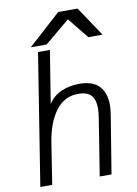

<svg xmlns="http://www.w3.org/2000/svg" viewBox="-106 -1071 811 1138"><g transform="rotate(-10 300.0 -501.5)"><path d="M167.5 -790H239L188 -473Q216.5 -518.5 265.8 -540.2Q315 -562 375 -562Q456 -562 494.2 -521.2Q532.5 -480.5 532.5 -408Q532.5 -382 528 -353.5L470.5 0H399.5L453.5 -338.5Q459.5 -377 459.5 -402.5Q459.5 -451 436.8 -477.8Q414 -504.5 357 -504.5Q275 -504.5 223 -435.2Q171 -366 152.5 -249L113.5 0H42ZM326.5 -1003H443L562 -825H476.5L375.5 -950L225 -825H130Z"/></g></svg>

Font: JuliaMono Light
Style: Italic
Weight: 300
Italic angle: -9°
Monospace: yes
Designer: cormullion
Foundry: corm
Version: Version 0.054; ttfautohint (v1.8.4)